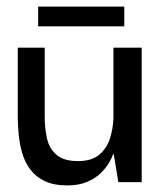

<svg xmlns="http://www.w3.org/2000/svg" viewBox="-20 -554 493 584"><path d="M185 10Q144 10 116.5 -3Q89 -16 72.5 -38Q56 -60 48 -87Q40 -114 37 -143Q34 -172 34 -199V-409H116V-199Q116 -163 123 -132.5Q130 -102 152 -83Q174 -64 217 -64Q259 -64 282 -83.5Q305 -103 314.5 -133Q324 -163 325 -195V-409H411V0H340L326 -85H324Q321 -75 312 -59.5Q303 -44 287 -28Q271 -12 245.5 -1Q220 10 185 10ZM96 -474V-534H358V-474Z"/></svg>

Font: Darker Grotesque SemiBold
Style: Regular
Weight: 600
Designer: Gabriel Lam
Foundry: TypeRant
Version: Version 1.000;gftools[0.9.28]